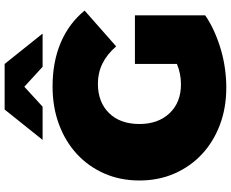

<svg xmlns="http://www.w3.org/2000/svg" viewBox="-102 -856 974 809"><g transform="rotate(-90 384.5 -451.0)"><path d="M725 -73Q693 -51 656 -34.5Q619 -18 579.5 -6.5Q540 5 499.5 10.5Q459 16 420 16Q335 16 263.5 -11Q192 -38 140 -86.5Q88 -135 58.5 -202Q29 -269 29 -350Q29 -431 58.5 -498Q88 -565 140.5 -613.5Q193 -662 265.5 -689Q338 -716 425 -716Q529 -716 610 -681.5Q691 -647 745 -581L594 -448Q528 -525 437 -525Q359 -525 313 -478Q267 -431 267 -350Q267 -271 312.5 -223Q358 -175 434 -175Q479 -175 520 -192V-369H725ZM340 -758H200L328 -918H520L648 -758H508L424 -835Z"/></g></svg>

Font: Montserrat-Alt1 Black
Style: Regular
Weight: 900
Designer: Differentunic
Foundry: Differentunic
Version: Version 7.222